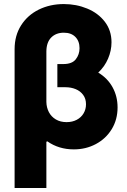

<svg xmlns="http://www.w3.org/2000/svg" viewBox="-20 -737 634 956"><path d="M535.2 -526.4Q535.2 -484.9 518.1 -445.1Q501 -405.3 469.2 -375.5Q515.6 -347.7 540.5 -302.5Q565.4 -257.3 565.4 -202.1Q565.4 -141.6 536.4 -94Q507.3 -46.4 457.5 -19.8Q407.7 6.8 347.7 6.8Q272.5 6.8 215.8 -33.2L210.9 -31.2V199.2H52.7V-492.2Q52.7 -560.1 85.2 -611.1Q117.7 -662.1 173.6 -689.5Q229.5 -716.8 297.9 -716.8Q359.9 -716.8 414.3 -694.3Q468.8 -671.9 502 -628.7Q535.2 -585.4 535.2 -526.4ZM311.5 -128.9Q340.3 -128.9 362.3 -140.6Q384.3 -152.3 396.2 -172.6Q408.2 -192.9 408.2 -217.8Q408.2 -245.6 394 -264.6Q379.9 -283.7 356.7 -293.2Q333.5 -302.7 305.7 -302.7H265.6V-418H294.9Q338.9 -418 357.4 -441.9Q376 -465.8 376 -497.1Q376 -532.2 355.2 -553.2Q334.5 -574.2 297.9 -574.2Q258.8 -574.2 235.1 -550.3Q211.4 -526.4 210.9 -481.4V-229.5Q211.4 -201.7 223.4 -178.7Q235.4 -155.8 258.1 -142.3Q280.8 -128.9 311.5 -128.9Z"/></svg>

Font: Pretendard JP ExtraBold
Style: Regular
Weight: 800
Designer: Base glyphs from Inter by Rasmus Andersson; Hangeul glyphs from Noto Sans CJK(Source Han Sans) by Jang Soo-young and Kan
Foundry: Kil Hyung-jin
Version: Version 1.309